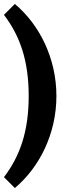

<svg xmlns="http://www.w3.org/2000/svg" viewBox="-20 -765 360 970"><path d="M125 -280C125 -100 80 25 0 130L55 185C180 80 265 -90 265 -280C265 -470 180 -640 55 -745L0 -690C80 -585 125 -460 125 -280Z"/></svg>

Font: Scada
Style: Bold
Weight: 700
Designer: Jovanny Lemonad
Foundry: Jovanny Lemonad
Version: Version 3.005